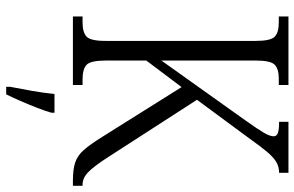

<svg xmlns="http://www.w3.org/2000/svg" viewBox="-190 -564 975 636"><g transform="rotate(90 298.0 -246.5)"><path d="M35 0V-32H55Q87 -32 101.5 -45Q116 -58 116 -108V-606Q116 -655 102 -668.5Q88 -682 55 -682H35V-714H262V-682H241Q209 -682 195 -668.5Q181 -655 181 -605V-293L379 -571Q409 -613 420.5 -633Q432 -653 432 -665Q432 -675 421 -679Q410 -683 384 -683V-714H553V-683Q532 -683 516 -673Q500 -663 482.5 -642Q465 -621 441 -587L311 -411L502 -115Q531 -70 550.5 -51Q570 -32 592 -32H596V0H579Q542 0 519 -7.5Q496 -15 477.5 -36Q459 -57 434 -97L269 -360L181 -243V-111Q181 -59 195 -45.5Q209 -32 243 -32H262V0ZM268 208Q275 173 281.5 135.5Q288 98 292 61H354V71Q348 92 337.5 119Q327 146 315 173.5Q303 201 293 221H268Z"/></g></svg>

Font: Noto Serif Lao Condensed Light
Style: Regular
Weight: 300
Width: 3
Designer: Monotype Design Team
Foundry: Monotype Imaging Inc.
Version: Version 2.003; ttfautohint (v1.8.4.7-5d5b)